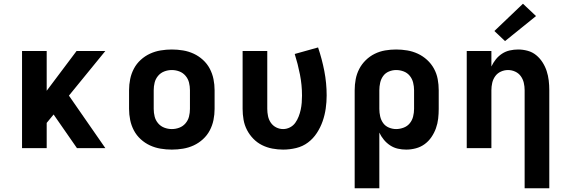

<svg xmlns="http://www.w3.org/2000/svg" viewBox="-20 -793 3040 1028"><path d="M98 0V-520H230V-307L390 -520H544L349 -281L544 0H392L267 -180L230 -135V0Z M900 8Q870 8 840 3Q810 -2 783 -14.5Q756 -27 733.5 -47.5Q711 -68 697 -94.5Q683 -121 677 -150.5Q671 -180 671 -210V-310Q671 -340 677 -369.5Q683 -399 697 -425.5Q711 -452 733.5 -472.5Q756 -493 783 -505.5Q810 -518 840 -523Q870 -528 900 -528Q930 -528 960 -523Q990 -518 1017 -505.5Q1044 -493 1066.5 -472.5Q1089 -452 1103 -425.5Q1117 -399 1123 -369.5Q1129 -340 1129 -310V-210Q1129 -180 1123 -150.5Q1117 -121 1103 -94.5Q1089 -68 1066.5 -47.5Q1044 -27 1017 -14.5Q990 -2 960 3Q930 8 900 8ZM900 -102Q921 -102 940.5 -109.5Q960 -117 973.5 -133Q987 -149 992 -169Q997 -189 997 -210V-310Q997 -331 992 -351Q987 -371 973.5 -387Q960 -403 940.5 -410.5Q921 -418 900 -418Q879 -418 859.5 -410.5Q840 -403 826.5 -387Q813 -371 808 -351Q803 -331 803 -310V-210Q803 -189 808 -169Q813 -149 826.5 -133Q840 -117 859.5 -109.5Q879 -102 900 -102Z M1496 8Q1467 8 1438 2.5Q1409 -3 1383 -16Q1357 -29 1336.5 -50Q1316 -71 1302.5 -97Q1289 -123 1284 -152Q1279 -181 1279 -210V-520H1411V-210Q1411 -191 1415 -171.5Q1419 -152 1430 -136Q1441 -120 1458.5 -111Q1476 -102 1496 -102Q1515 -102 1532.5 -111Q1550 -120 1561 -135.5Q1572 -151 1579 -169Q1586 -187 1590 -205.5Q1594 -224 1595.5 -243Q1597 -262 1597 -281Q1597 -338 1586 -394Q1575 -450 1558 -504L1683 -539Q1704 -477 1716.5 -412.5Q1729 -348 1729 -282Q1729 -247 1724 -212Q1719 -177 1707.5 -144Q1696 -111 1676.5 -81Q1657 -51 1629 -30Q1601 -9 1566 -0.5Q1531 8 1496 8Z M1879 215V-310Q1879 -340 1884.5 -369Q1890 -398 1903.5 -424Q1917 -450 1938.5 -471Q1960 -492 1986.5 -505Q2013 -518 2042 -523Q2071 -528 2101 -528Q2131 -528 2160.5 -523Q2190 -518 2217 -505.5Q2244 -493 2266.5 -472.5Q2289 -452 2303.5 -425.5Q2318 -399 2323.5 -369.5Q2329 -340 2329 -310V-210Q2329 -184 2326 -157.5Q2323 -131 2314 -106Q2305 -81 2290 -59Q2275 -37 2254 -21.5Q2233 -6 2207 1Q2181 8 2155 8Q2132 8 2110 3Q2088 -2 2069 -14.5Q2050 -27 2035.5 -44.5Q2021 -62 2011 -83V215ZM2101 -102Q2121 -102 2141 -109.5Q2161 -117 2174 -133Q2187 -149 2192 -169.5Q2197 -190 2197 -210V-310Q2197 -330 2192 -350.5Q2187 -371 2174 -387Q2161 -403 2141.5 -410.5Q2122 -418 2101 -418Q2081 -418 2062 -410Q2043 -402 2031.5 -386Q2020 -370 2015.5 -350Q2011 -330 2011 -310V-210Q2011 -190 2015.5 -170Q2020 -150 2031.5 -134Q2043 -118 2062 -110Q2081 -102 2101 -102Z M2789 215V-310Q2789 -330 2784.5 -349.5Q2780 -369 2768.5 -385Q2757 -401 2738.5 -409.5Q2720 -418 2700 -418Q2680 -418 2661.5 -409.5Q2643 -401 2631.5 -385Q2620 -369 2615.5 -349.5Q2611 -330 2611 -310V0H2479V-520H2611V-437Q2621 -458 2635 -475.5Q2649 -493 2668 -505.5Q2687 -518 2709.5 -523Q2732 -528 2754 -528Q2780 -528 2805.5 -521Q2831 -514 2851 -497.5Q2871 -481 2885 -459Q2899 -437 2907 -412.5Q2915 -388 2918 -362Q2921 -336 2921 -310V215ZM2684 -573 2627 -627 2780 -773 2850 -707Z"/></svg>

Font: Iosevka SS04 XBd Ex
Style: Regular
Weight: 800
Width: 7
Monospace: yes
Designer: Belleve Invis
Foundry: Belleve Invis
Version: Version 19.0.0; ttfautohint (v1.8.4)